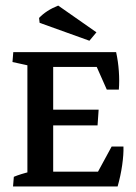

<svg xmlns="http://www.w3.org/2000/svg" viewBox="-20 -671 488 691"><path d="M78.6 -7.3V-476.6H171.4V-7.3ZM126.5 0V-53.2H391.6L403.3 0ZM403.3 0 320.3 -30.3 381.8 -143.6H424.3Q425.3 -115.7 419.7 -76.7Q414.1 -37.6 403.3 0ZM118.7 -219.7V-276.4H335L331.1 -219.7ZM98.1 -430.2V-483.4H397.9L388.7 -430.2ZM364.3 -348.6 318.8 -451.2 397.9 -483.4Q405.3 -449.7 407.7 -414.8Q410.2 -379.9 407.7 -348.6ZM26.9 0 29.8 -34.7Q54.2 -44.9 91.3 -53.7L78.6 -13.2V-84H171.4V-13.2L160.6 -49.8L225.6 -35.6L222.7 0ZM223.6 -483.4 220.7 -448.7Q196.3 -438.5 159.2 -429.7L171.4 -470.2V-399.4H78.6V-470.2L89.8 -433.6L24.9 -447.8L27.8 -483.4ZM301.8 -524.4 122.6 -588.9 120.6 -606.4Q146.5 -633.8 189.5 -650.9L327.1 -554.7Z"/></svg>

Font: Markazi Text Medium
Style: Regular
Weight: 500
Designer: Borna Izadpanah (Arabic designer), Fiona Ross (Arabic design director) and Florian Runge (Latin designer)
Foundry: Borna Izadpanah and Florian Runge
Version: Version 1.001